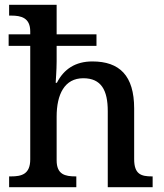

<svg xmlns="http://www.w3.org/2000/svg" viewBox="-20 -780 684 800"><path d="M18 0H298V-45H295C251 -45 216 -53 216 -112V-294C216 -387 249 -454 327 -454C402 -454 429 -404 429 -317V0H616V-45H613C568 -45 539 -54 539 -117V-328C539 -465 478 -524 365 -524C294 -524 246 -492 217 -435H212C212 -441 216 -488 216 -524V-589H382V-637H216V-760H18V-715H27C68 -715 106 -706 106 -649V-637H16V-589H106V-116C106 -54 70 -45 26 -45H18Z"/></svg>

Font: Noto Serif Ethiopic Medium
Style: Regular
Weight: 500
Designer: Monotype Design Team
Foundry: Monotype Imaging Inc.
Version: Version 2.102